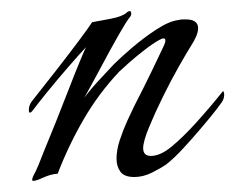

<svg xmlns="http://www.w3.org/2000/svg" viewBox="-20 -311 424 346"><path d="M40 15Q36 15 40 6Q45 -3 49.5 -14Q54 -25 59 -38Q69 -62 81 -92Q93 -122 104 -150.5Q115 -179 123.5 -199.5Q132 -220 135 -226Q121 -211 101.5 -188.5Q82 -166 65 -145Q48 -124 39 -112Q36 -108 34 -108Q32 -108 32 -113Q32 -121 37 -128Q56 -152 79.5 -182Q103 -212 122 -237.5Q141 -263 146 -271Q157 -273 178.5 -277Q200 -281 208 -288Q211 -291 214 -291Q216 -291 216.5 -287.5Q217 -284 214 -280Q208 -273 193.5 -247.5Q179 -222 162.5 -191Q146 -160 132 -135Q144 -151 158 -166Q172 -181 185 -195Q197 -207 218 -225Q239 -243 262 -258Q285 -273 302 -275Q306 -276 309.5 -276Q313 -276 315 -276Q337 -276 337 -260Q337 -248 324 -228Q317 -217 302.5 -191.5Q288 -166 273.5 -136.5Q259 -107 248.5 -81.5Q238 -56 238 -44Q238 -30 252 -30Q269 -30 289.5 -47Q310 -64 334 -90.5Q358 -117 382 -147Q384 -145 384 -140Q384 -133 379.5 -126.5Q375 -120 371 -115Q361 -102 344.5 -82.5Q328 -63 311 -44.5Q294 -26 280 -15Q270 -8 254 0Q238 8 222 8Q204 8 197 -1.5Q190 -11 190 -25Q190 -41 196 -59Q202 -77 209.5 -93.5Q217 -110 221 -118Q239 -153 254 -184Q269 -215 275 -228Q278 -234 278 -238Q278 -245 267 -239Q256 -233 240.5 -221Q225 -209 212 -197.5Q199 -186 195 -182Q158 -143 130.5 -95.5Q103 -48 84 2Q71 3 58 9Q45 15 40 15Z"/></svg>

Font: Italianno
Style: Regular
Weight: 400
Designer: Robert E. Leuschke
Foundry: Robert E. Leuschke
Version: Version 1.100; ttfautohint (v1.8.3)